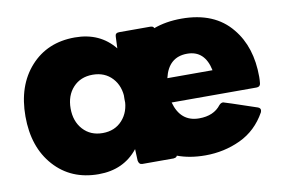

<svg xmlns="http://www.w3.org/2000/svg" viewBox="-63 -647 1126 762"><g transform="rotate(-10 499.5 -265.5)"><path d="M278 10Q167 10 99 -66Q31 -142 31 -266Q31 -390 99 -465.5Q167 -541 278 -541Q379 -541 437 -469L439 -516Q439 -531 455 -531H581Q596 -531 597 -516V-16Q597 -1 581 0H455Q442 0 439 -16L437 -63Q379 10 278 10ZM322 -148Q371 -148 401 -181Q431 -214 431 -266Q431 -318 401 -350.5Q371 -383 322 -383Q273 -383 243 -350.5Q213 -318 213 -266Q213 -214 243 -181Q273 -148 322 -148ZM794 -318Q777 -400 706 -400Q631 -400 612 -318ZM708 10Q581 10 505.5 -67Q430 -144 430 -266Q430 -388 505.5 -464.5Q581 -541 708 -541Q841 -541 909 -457Q972 -381 972 -260Q972 -248 970.5 -234Q969 -220 954 -220H612Q634 -139 709 -139Q768 -139 797 -177Q804 -185 813 -185Q816 -185 946 -141Q956 -137 956 -129Q956 -125 954 -120Q916 -52 850 -21Q784 10 708 10Z"/></g></svg>

Font: YamahaIndonesia935. App XBold
Style: Regular
Weight: 800
Designer: Dalton Maag Ltd
Foundry: Dalton Maag Ltd
Version: Version 1.002; January 01, 2024; Regular/Italic